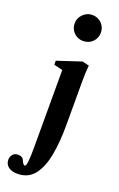

<svg xmlns="http://www.w3.org/2000/svg" viewBox="-221 -740 643 1039"><g transform="rotate(20 100.5 -220.5)"><path d="M43.5 -618.7Q43.5 -648.9 65.9 -671.4Q88.4 -693.8 118.7 -693.8Q150.4 -693.8 172.4 -672.1Q194.3 -650.4 194.3 -618.7Q194.3 -586.9 172.4 -565.4Q150.4 -543.9 118.7 -543.9Q86.9 -543.9 65.2 -565.4Q43.5 -586.9 43.5 -618.7ZM31.2 252.9Q-3.4 252.9 -22.5 237.8Q-41.5 222.7 -41.5 197.8Q-41.5 179.7 -30.5 167Q-19.5 154.3 -0.5 154.3Q26.9 154.3 33.7 174.8Q43.9 197.8 53.2 197.8Q66.9 197.8 66.9 94.7V-357.9L16.6 -370.1V-393.1L155.3 -439L193.8 -429.2Q189.5 -390.6 189.5 -339.4V-87.9Q189.5 -38.1 186.3 3.7Q183.1 45.4 176 84.7Q168.9 124 157 154.1Q145 184.1 127.7 206.8Q110.4 229.5 85.9 241.2Q61.5 252.9 31.2 252.9Z"/></g></svg>

Font: Elstob 14pt
Style: Bold
Weight: 700
Designer: Peter S. Baker
Version: Version 1.015